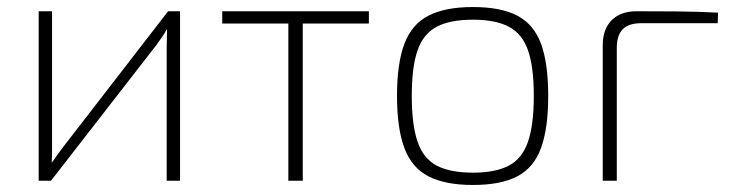

<svg xmlns="http://www.w3.org/2000/svg" viewBox="-20 -514 2090 546"><path d="M492 -482V0H454V-375Q454 -389 454.5 -402.5Q455 -416 455 -430H454Q448 -419 440 -407.5Q432 -396 424 -385L125 0H90V-482H128V-110Q128 -95 128 -81Q128 -67 127 -52H128Q136 -64 145 -76.5Q154 -89 162 -99L458 -482Z M841 -482V0H800V-482ZM1029 -482V-447H612V-482Z M1325 -494Q1404 -494 1451 -469.5Q1498 -445 1518.5 -389.5Q1539 -334 1539 -241Q1539 -149 1518.5 -93Q1498 -37 1451 -12.5Q1404 12 1325 12Q1246 12 1198.5 -12.5Q1151 -37 1130 -93Q1109 -149 1109 -241Q1109 -334 1130 -389.5Q1151 -445 1198.5 -469.5Q1246 -494 1325 -494ZM1325 -458Q1260 -458 1222 -438Q1184 -418 1167.5 -371Q1151 -324 1151 -241Q1151 -159 1167.5 -111Q1184 -63 1222 -43Q1260 -23 1325 -23Q1389 -23 1427 -43Q1465 -63 1481.5 -111Q1498 -159 1498 -241Q1498 -324 1481.5 -371Q1465 -418 1427 -438Q1389 -458 1325 -458Z M1790 -482Q1849 -482 1906.5 -481.5Q1964 -481 2022 -478L2021 -448H1803Q1768 -448 1751 -431Q1734 -414 1734 -377V0H1694V-385Q1694 -431 1719.5 -456.5Q1745 -482 1790 -482Z"/></svg>

Font: Exo 2 ExtraLight
Style: Regular
Weight: 250
Designer: Natanael Gama
Foundry: Natanael Gama
Version: Version 2.010